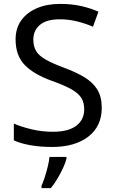

<svg xmlns="http://www.w3.org/2000/svg" viewBox="-20 -744 589 985"><path d="M502 -191Q502 -96 433 -43Q364 10 247 10Q187 10 136 1Q85 -8 51 -24V-110Q87 -94 140.5 -81Q194 -68 251 -68Q331 -68 371.5 -99Q412 -130 412 -183Q412 -218 397 -242Q382 -266 345.5 -286.5Q309 -307 244 -330Q153 -363 106.5 -411Q60 -459 60 -542Q60 -599 89 -639.5Q118 -680 169.5 -702Q221 -724 288 -724Q347 -724 396 -713Q445 -702 485 -684L457 -607Q420 -623 376.5 -634Q333 -645 286 -645Q219 -645 185 -616.5Q151 -588 151 -541Q151 -505 166 -481Q181 -457 215 -438Q249 -419 307 -397Q370 -374 413.5 -347.5Q457 -321 479.5 -284Q502 -247 502 -191ZM321 70Q317 88 304.5 115.5Q292 143 275.5 171Q259 199 241 221H193V209Q201 192 209.5 165.5Q218 139 225 110.5Q232 82 234 61H321Z"/></svg>

Font: Noto Sans Shavian
Style: Regular
Weight: 400
Designer: Monotype Design Team
Foundry: Monotype Imaging Inc.
Version: Version 2.001; ttfautohint (v1.8.4.7-5d5b)